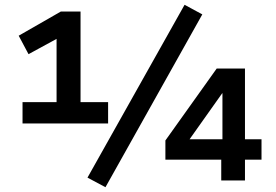

<svg xmlns="http://www.w3.org/2000/svg" viewBox="-20 -753 1152 801"><path d="M74 -238V-327H216V-605L255 -612L99 -527L58 -604L234 -705H316V-327H431V-238ZM420 28 345 -12 750 -733 824 -693ZM903 0V-87H670V-167L884 -467H1002V-172H1071V-87H1002V0ZM908 -172V-364H907L756 -151L748 -172Z"/></svg>

Font: Nunito Sans 7pt
Style: Bold
Weight: 700
Designer: Vernon Adams
Foundry: Vernon Adams
Version: Version 3.101;gftools[0.9.27]